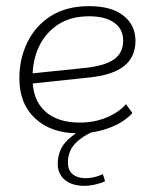

<svg xmlns="http://www.w3.org/2000/svg" viewBox="-20 -424 491 625"><path d="M235 10Q147 10 95 -38Q43 -86 43 -169Q43 -233 69.5 -287Q96 -341 146.5 -372.5Q197 -404 270 -404Q343 -404 382 -373Q421 -342 421 -291Q421 -239 384.5 -209.5Q348 -180 273 -172L75 -151L74 -184L258 -203Q322 -210 351.5 -231Q381 -252 381 -292Q381 -329 352 -350Q323 -371 270 -371Q210 -371 169 -344Q128 -317 107 -272.5Q86 -228 86 -174V-168Q86 -99 126.5 -62Q167 -25 239 -25Q288 -25 328 -42Q368 -59 390 -85L411 -56Q392 -35 364.5 -20.5Q337 -6 304 2Q271 10 235 10ZM256 181Q214 181 191 161.5Q168 142 168 109Q168 61 203 29Q238 -3 286 -16L297 0Q258 12 229.5 38.5Q201 65 201 105Q201 130 216.5 143Q232 156 259 156Q272 156 285.5 153Q299 150 315 143L322 166Q307 173 288.5 177Q270 181 256 181Z"/></svg>

Font: Rokkitt SemiBold ExtraLight
Style: Italic
Weight: 250
Italic angle: -9°
Version: Version 3.103